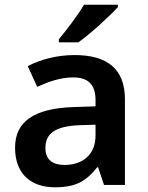

<svg xmlns="http://www.w3.org/2000/svg" viewBox="-20 -786 628 816"><path d="M481 -756V-766H337C311 -721 261 -656 230 -619V-606H313C363 -641 448 -719 481 -756ZM297 -552C222 -552 151 -533 98 -505L138 -417C187 -439 237 -457 291 -457C351 -457 386 -430 386 -361V-334L292 -331C125 -325 44 -270 44 -158C44 -43 116 10 213 10C303 10 346 -16 393 -75H397L422 0H511V-364C511 -492 437 -552 297 -552ZM320 -254 386 -256V-210C386 -127 329 -85 255 -85C206 -85 173 -105 173 -157C173 -215 209 -250 320 -254Z"/></svg>

Font: Noto Sans Gurmukhi SemiBold
Style: Regular
Weight: 600
Designer: Jelle Bosma - Monotype Design Team
Foundry: Monotype Imaging Inc.
Version: Version 2.004